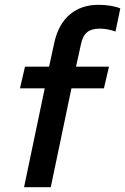

<svg xmlns="http://www.w3.org/2000/svg" viewBox="-20 -778 520 798"><path d="M80 0 166 -411H63L84 -501H184L206 -602Q223 -678 270.5 -718Q318 -758 390 -758Q415 -758 439.5 -754Q464 -750 480 -743L460 -647Q426 -659 394 -659Q360 -659 341.5 -643.5Q323 -628 316 -592L296 -501H433L412 -411H277L191 0Z"/></svg>

Font: Red Hat Text SemiBold
Style: Italic
Weight: 600
Italic angle: -12°
Designer: Pentagram, MCKL
Foundry: Pentagram, MCKL
Version: Version 1.023